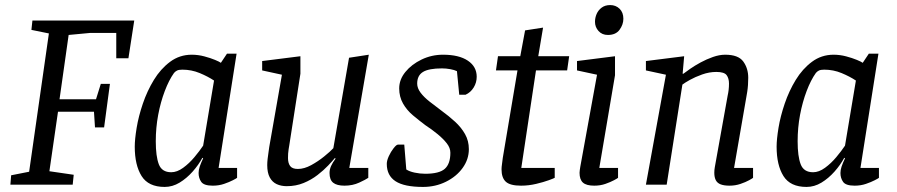

<svg xmlns="http://www.w3.org/2000/svg" viewBox="-20 -729 3540 758"><path d="M21 0 24 -37 95 -51 173 -597 104 -611 108 -648H510L487 -499H439V-599H336L251 -591L215 -337H359L378 -398H414L391 -226H355L351 -288H209L175 -53L271 -39L267 0Z M630 9Q566 9 539 -34Q512 -77 512 -150Q512 -179 519.5 -224.5Q527 -270 544 -320Q561 -370 587.5 -413.5Q614 -457 651.5 -485Q689 -513 737 -513Q762 -513 786.5 -506.5Q811 -500 829 -492.5Q847 -485 852 -481L876 -517H914L843 -66H916V-27Q914 -25 899.5 -17.5Q885 -10 864.5 -3Q844 4 820 4Q785 4 774.5 -11Q764 -26 764 -46Q764 -58 768.5 -71.5Q773 -85 782 -104L779 -106Q764 -78 740.5 -51.5Q717 -25 689 -8Q661 9 630 9ZM656 -49Q679 -49 703 -66.5Q727 -84 747.5 -108.5Q768 -133 782 -154L825 -411Q801 -427 768.5 -440.5Q736 -454 700 -454Q686 -454 679 -450.5Q672 -447 667 -441Q647 -413 630.5 -369.5Q614 -326 604.5 -275.5Q595 -225 595 -171Q595 -112 607 -80.5Q619 -49 656 -49Z M1112 6Q1090 6 1072.5 -2Q1055 -10 1045 -28.5Q1035 -47 1035 -77Q1035 -88 1036.5 -101.5Q1038 -115 1040 -127.5Q1042 -140 1043 -149L1093 -434L1015 -451V-488L1166 -507V-438L1122 -155Q1121 -149 1119.5 -140Q1118 -131 1117.5 -122.5Q1117 -114 1117 -105Q1117 -85 1125.5 -73.5Q1134 -62 1156 -62Q1181 -62 1208.5 -77Q1236 -92 1260 -111.5Q1284 -131 1296 -144L1358 -501L1436 -513L1359 -66H1434V-27Q1424 -20 1398 -8Q1372 4 1340 4Q1310 4 1295.5 -7.5Q1281 -19 1281 -46Q1281 -60 1287 -73.5Q1293 -87 1305 -103L1302 -105Q1293 -94 1275.5 -75.5Q1258 -57 1233.5 -38Q1209 -19 1178.5 -6.5Q1148 6 1112 6Z M1650 9Q1576 9 1541.5 -13.5Q1507 -36 1507 -82Q1507 -95 1515 -112.5Q1523 -130 1534 -144Q1545 -158 1551 -158H1576L1584 -60Q1596 -52 1617 -47.5Q1638 -43 1659 -43Q1714 -43 1736 -62.5Q1758 -82 1758 -126Q1758 -145 1744 -163Q1730 -181 1707.5 -199.5Q1685 -218 1659 -235Q1635 -253 1610.5 -273.5Q1586 -294 1571 -320.5Q1556 -347 1556 -380Q1556 -415 1580.5 -445Q1605 -475 1644.5 -494Q1684 -513 1729 -513Q1792 -513 1827 -489.5Q1862 -466 1862 -426Q1862 -403 1850 -383.5Q1838 -364 1818 -355H1793L1784 -448Q1774 -453 1757.5 -456Q1741 -459 1725 -459Q1673 -459 1650 -445Q1627 -431 1627 -399Q1627 -381 1640.5 -363Q1654 -345 1676.5 -327.5Q1699 -310 1723 -292Q1752 -271 1776.5 -248.5Q1801 -226 1816 -199.5Q1831 -173 1831 -140Q1831 -100 1806.5 -66Q1782 -32 1740.5 -11.5Q1699 9 1650 9Z M2037 4Q1994 4 1977 -11.5Q1960 -27 1960 -61Q1960 -69 1962 -82.5Q1964 -96 1965 -106L2023 -451H1938L1946 -507H2034L2053 -609L2124 -620L2105 -507H2227L2219 -451H2096L2038 -66H2170V-27Q2167 -25 2146.5 -17.5Q2126 -10 2096.5 -3Q2067 4 2037 4Z M2326 4Q2295 4 2281.5 -8Q2268 -20 2268 -47Q2268 -51 2269 -58Q2270 -65 2271 -71L2337 -434L2258 -451V-488L2408 -507V-432L2346 -66H2420V-27Q2418 -25 2404 -17.5Q2390 -10 2370 -3Q2350 4 2326 4ZM2380 -591Q2357 -591 2343 -606.5Q2329 -622 2329 -643Q2329 -659 2335.5 -674Q2342 -689 2355.5 -699Q2369 -709 2389 -709Q2411 -709 2426 -694.5Q2441 -680 2441 -655Q2441 -632 2426 -611.5Q2411 -591 2380 -591Z M2860 4Q2839 4 2825.5 -1Q2812 -6 2806 -17.5Q2800 -29 2800 -47Q2800 -52 2800.5 -58Q2801 -64 2802 -69L2853 -353Q2855 -361 2856.5 -373.5Q2858 -386 2858 -399Q2858 -420 2848.5 -432.5Q2839 -445 2808 -445Q2780 -445 2752 -435Q2724 -425 2703.5 -413.5Q2683 -402 2674 -395L2612 0H2530L2609 -434L2530 -451V-488L2681 -507L2675 -438H2678Q2687 -445 2705 -457.5Q2723 -470 2746 -482.5Q2769 -495 2794.5 -504Q2820 -513 2843 -513Q2895 -513 2914.5 -486Q2934 -459 2934 -422Q2934 -408 2933 -393.5Q2932 -379 2930 -366.5Q2928 -354 2926 -343L2878 -66H2953V-27Q2951 -25 2937.5 -17.5Q2924 -10 2903.5 -3Q2883 4 2860 4Z M3164 9Q3100 9 3073 -34Q3046 -77 3046 -150Q3046 -179 3053.5 -224.5Q3061 -270 3078 -320Q3095 -370 3121.5 -413.5Q3148 -457 3185.5 -485Q3223 -513 3271 -513Q3296 -513 3320.5 -506.5Q3345 -500 3363 -492.5Q3381 -485 3386 -481L3410 -517H3448L3377 -66H3450V-27Q3448 -25 3433.5 -17.5Q3419 -10 3398.5 -3Q3378 4 3354 4Q3319 4 3308.5 -11Q3298 -26 3298 -46Q3298 -58 3302.5 -71.5Q3307 -85 3316 -104L3313 -106Q3298 -78 3274.5 -51.5Q3251 -25 3223 -8Q3195 9 3164 9ZM3190 -49Q3213 -49 3237 -66.5Q3261 -84 3281.5 -108.5Q3302 -133 3316 -154L3359 -411Q3335 -427 3302.5 -440.5Q3270 -454 3234 -454Q3220 -454 3213 -450.5Q3206 -447 3201 -441Q3181 -413 3164.5 -369.5Q3148 -326 3138.5 -275.5Q3129 -225 3129 -171Q3129 -112 3141 -80.5Q3153 -49 3190 -49Z"/></svg>

Font: Faustina
Style: Italic
Weight: 400
Italic angle: -8°
Designer: Alfonso Garcia
Foundry: http://www.omnibus-type.com
Version: Version 1.200